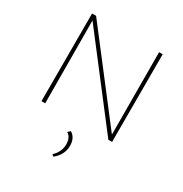

<svg xmlns="http://www.w3.org/2000/svg" viewBox="-209 -816 1190 1248"><g transform="rotate(30 386.5 -192.0)"><path d="M624 -658H651V0H623L146 -620L149 0H121V-658H151L626 -41ZM384 73Q427 99 427 158Q427 227 368 274L355 263Q401 220 401 163Q401 110 366 90Z"/></g></svg>

Font: EauTestInfant Extralight
Style: Regular
Weight: 250
Designer: Christian Thalmann (Catharsis Fonts)
Version: Version 0.001;PS 000.001;hotconv 1.0.88;makeotf.lib2.5.64775